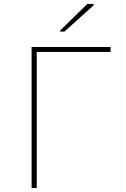

<svg xmlns="http://www.w3.org/2000/svg" viewBox="-20 -952 640 972"><path d="M140 0V-714H540V-689H166V0ZM285 -792V-798L422 -932H454V-925L306 -792Z"/></svg>

Font: Noto Sans Mono Thin
Style: Regular
Weight: 100
Designer: Monotype Design Team
Foundry: Monotype Imaging Inc.
Version: Version 2.014